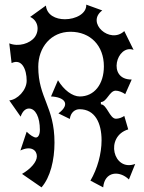

<svg xmlns="http://www.w3.org/2000/svg" viewBox="-20 -774 623 828"><path d="M159 34C197 -9 215 -84 215 -159C215 -315 145 -351 145 -486C145 -570 200 -637 284 -637C370 -637 428 -577 428 -488C428 -410 386 -358 324 -358C292 -358 255 -386 230 -428L200 -358C255 -356 288 -327 232 -285L281 -261C285 -290 304 -303 323 -303C390 -303 418 -243 418 -169C418 -111 400 -46 370 5L425 34C431 -35 495 -40 536 0L563 -67C468 -32 431 -185 533 -216L516 -274C506 -267 492 -262 480 -262C453 -262 441 -324 415 -324V-334C441 -334 452 -383 479 -383C491 -383 507 -377 520 -368L548 -431C440 -430 483 -585 556 -559L516 -640C455 -582 349 -676 421 -729L352 -754C354 -715 306 -691 260 -691C220 -691 182 -709 178 -750L110 -701C145 -685 151 -643 130 -614C109 -586 60 -571 20 -587L30 -502C74 -523 95 -475 95 -426C95 -385 55 -344 20 -341L69 -271C78 -297 92 -306 105 -306C133 -306 152 -269 152 -214C152 -194 145 -181 135 -181C126 -181 110 -191 95 -206L68 -125C114 -147 139 -126 139 -100C139 -76 113 -46 75 -24Z"/></svg>

Font: Malebolge Adversarial
Style: Regular
Weight: 400
Designer: Ariel Martín Pérez
Foundry: Tunera Type Foundry
Version: Version 0.007;hotconv 1.0.109;makeotfexe 2.5.65596